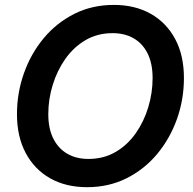

<svg xmlns="http://www.w3.org/2000/svg" viewBox="-20 -759 793 790"><path d="M338.4 11.2Q251.5 11.2 186.8 -25.1Q122.1 -61.5 85.9 -129.2Q49.8 -196.8 49.8 -289.1Q49.8 -376.5 78.4 -457.3Q106.9 -538.1 159.7 -601.6Q212.4 -665 285.6 -701.9Q358.9 -738.8 448.7 -738.8Q535.2 -738.8 599.9 -702.4Q664.6 -666 700.7 -598.6Q736.8 -531.2 736.8 -438Q736.8 -349.6 708 -269Q679.2 -188.5 626.5 -125.2Q573.7 -62 500.5 -25.4Q427.2 11.2 338.4 11.2ZM343.8 -105Q406.2 -105 455.3 -133.5Q504.4 -162.1 538.3 -210.4Q572.3 -258.8 590.1 -317.9Q607.9 -377 607.9 -437.5Q607.9 -498 587.2 -539.3Q566.4 -580.6 529.5 -601.6Q492.7 -622.6 443.4 -622.6Q380.9 -622.6 331.8 -593.8Q282.7 -564.9 248.8 -516.6Q214.8 -468.3 196.8 -409.2Q178.7 -350.1 178.7 -289.6Q178.7 -229.5 199.5 -188.5Q220.2 -147.5 257.3 -126.2Q294.4 -105 343.8 -105Z"/></svg>

Font: Inter 28pt SemiBold
Style: Italic
Weight: 600
Italic angle: -9.3988°
Designer: Rasmus Andersson
Foundry: rsms
Version: Version 4.001;git-66647c0bb